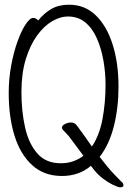

<svg xmlns="http://www.w3.org/2000/svg" viewBox="-20 -731 544 815"><path d="M487 64Q477 62 457.5 52.5Q438 43 417 27Q396 11 380 -9L366 -27Q315 16 243 16Q167 16 116.5 -30Q66 -76 41.5 -155.5Q17 -235 17 -337Q17 -396 27.5 -453Q38 -510 54.5 -555.5Q71 -601 89 -628Q107 -655 121 -655Q133 -655 142 -644Q167 -675 198 -693Q229 -711 273 -711Q340 -711 386.5 -666Q433 -621 458 -542.5Q483 -464 483 -363Q483 -274 463.5 -196Q444 -118 403 -65Q439 -18 462.5 6.5Q486 31 494 39Q504 46 504 55Q504 64 492 64ZM279 -144Q274 -152 261 -165Q248 -178 246 -181Q243 -186 243 -189Q243 -198 255.5 -204.5Q268 -211 281 -211Q295 -211 303 -202Q311 -193 323 -175Q327 -171 340 -152Q353 -133 370 -109Q402 -156 415 -225.5Q428 -295 428 -371Q428 -423 419 -474Q410 -525 391.5 -567.5Q373 -610 342.5 -635.5Q312 -661 268 -661Q236 -661 201.5 -641Q167 -621 137.5 -580.5Q108 -540 89.5 -480Q71 -420 71 -339Q71 -259 86.5 -190Q102 -121 138.5 -79.5Q175 -38 238 -38Q267 -38 291 -46.5Q315 -55 334 -70Z"/></svg>

Font: Moon Stars Kai HW Light
Style: Regular
Weight: 300
Designer: GuiWonder
Version: Version 1.101